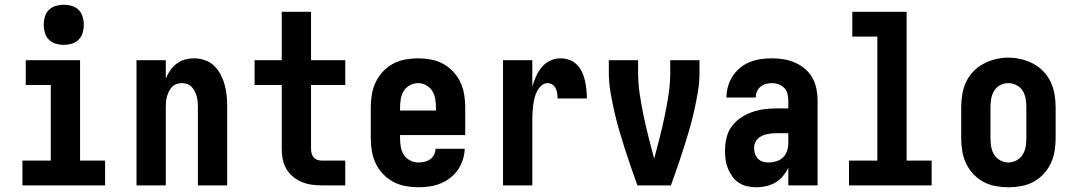

<svg xmlns="http://www.w3.org/2000/svg" viewBox="-20 -785 4540 813"><path d="M75 0V-105H195V-425H89V-530H319V-105H425V0ZM250 -595Q233 -595 216 -600Q199 -605 187 -617Q175 -629 170 -646Q165 -663 165 -680Q165 -697 170 -714Q175 -731 187 -743Q199 -755 216 -760Q233 -765 250 -765Q267 -765 284 -760Q301 -755 313 -743Q325 -731 330 -714Q335 -697 335 -680Q335 -663 330 -646Q325 -629 313 -617Q301 -605 284 -600Q267 -595 250 -595Z M558 0V-530H682V-452Q689 -470 700.5 -486.5Q712 -503 727.5 -515Q743 -527 762.5 -532.5Q782 -538 802 -538Q825 -538 848 -530Q871 -522 887.5 -505.5Q904 -489 915 -467.5Q926 -446 932 -423.5Q938 -401 940 -377.5Q942 -354 942 -330V0H818V-330Q818 -342 817 -353.5Q816 -365 813 -376Q810 -387 805 -397.5Q800 -408 792 -416.5Q784 -425 773 -429Q762 -433 750 -433Q738 -433 727 -429Q716 -425 708 -416.5Q700 -408 695 -397.5Q690 -387 687 -376Q684 -365 683 -353.5Q682 -342 682 -330V0Z M1343 0Q1321 0 1299.5 -3Q1278 -6 1257.5 -14.5Q1237 -23 1220 -37.5Q1203 -52 1192 -71Q1181 -90 1177 -111.5Q1173 -133 1173 -155V-425H1058V-530H1173V-735H1297V-530H1442V-425H1297V-155Q1297 -145 1299.5 -135.5Q1302 -126 1308.5 -118.5Q1315 -111 1324 -108Q1333 -105 1343 -105H1442V0Z M1752 8Q1725 8 1697.5 3Q1670 -2 1645.5 -15Q1621 -28 1602 -48Q1583 -68 1571 -93Q1559 -118 1554.5 -145Q1550 -172 1550 -200V-330Q1550 -357 1554.5 -384.5Q1559 -412 1570.5 -436.5Q1582 -461 1601 -481.5Q1620 -502 1644 -515Q1668 -528 1695.5 -533Q1723 -538 1750 -538Q1777 -538 1804.5 -533Q1832 -528 1856 -515Q1880 -502 1899 -481.5Q1918 -461 1929.5 -436.5Q1941 -412 1945.5 -384.5Q1950 -357 1950 -330V-213H1674V-200Q1674 -182 1677 -163.5Q1680 -145 1690 -129.5Q1700 -114 1717 -105.5Q1734 -97 1752 -97Q1765 -97 1778 -100Q1791 -103 1801.5 -110.5Q1812 -118 1818 -130Q1824 -142 1824 -155H1948Q1947 -131 1939.5 -108Q1932 -85 1918.5 -65.5Q1905 -46 1886 -31.5Q1867 -17 1845 -8Q1823 1 1799.5 4.5Q1776 8 1752 8ZM1826 -317V-330Q1826 -348 1823 -366Q1820 -384 1810.5 -399.5Q1801 -415 1784.5 -424Q1768 -433 1750 -433Q1732 -433 1715.5 -424Q1699 -415 1689.5 -399.5Q1680 -384 1677 -366Q1674 -348 1674 -330V-317Z M2110 0V-530H2234V-418Q2240 -440 2249.5 -461Q2259 -482 2273.5 -500Q2288 -518 2309 -528Q2330 -538 2353 -538Q2372 -538 2390.5 -531.5Q2409 -525 2422.5 -511.5Q2436 -498 2444.5 -480Q2453 -462 2457 -443.5Q2461 -425 2463 -406Q2465 -387 2465 -368H2341Q2341 -378 2339.5 -389Q2338 -400 2333.5 -410Q2329 -420 2319.5 -426.5Q2310 -433 2299 -433Q2284 -433 2272.5 -422.5Q2261 -412 2254 -398.5Q2247 -385 2243.5 -370.5Q2240 -356 2238 -341Q2236 -326 2235 -311Q2234 -296 2234 -281V0Z M2679 0Q2665 -39 2651.5 -78Q2638 -117 2625.5 -156Q2613 -195 2601.5 -234.5Q2590 -274 2581 -314Q2572 -354 2565 -395Q2558 -436 2558 -477V-530H2682V-477Q2682 -431 2689 -385Q2696 -339 2705.5 -293.5Q2715 -248 2726.5 -203Q2738 -158 2750 -113Q2762 -158 2773.5 -203Q2785 -248 2794.5 -293.5Q2804 -339 2811 -385Q2818 -431 2818 -477V-530H2942V-477Q2942 -436 2935 -395Q2928 -354 2919 -314Q2910 -274 2898.5 -234.5Q2887 -195 2874.5 -156Q2862 -117 2848.5 -78Q2835 -39 2821 0Z M3183 8Q3164 8 3145 4Q3126 0 3109.5 -10.5Q3093 -21 3081.5 -37Q3070 -53 3062.5 -71Q3055 -89 3052.5 -108Q3050 -127 3050 -146Q3050 -173 3056 -200Q3062 -227 3077.5 -248.5Q3093 -270 3115.5 -285.5Q3138 -301 3163.5 -310Q3189 -319 3215.5 -322.5Q3242 -326 3269 -326H3318V-359Q3318 -373 3314.5 -387.5Q3311 -402 3301 -412.5Q3291 -423 3277 -428Q3263 -433 3248 -433Q3235 -433 3222.5 -429.5Q3210 -426 3200 -417.5Q3190 -409 3185 -397Q3180 -385 3180 -372H3056Q3056 -395 3062.5 -418.5Q3069 -442 3082 -462Q3095 -482 3113.5 -497.5Q3132 -513 3154.5 -522Q3177 -531 3200.5 -534.5Q3224 -538 3248 -538Q3273 -538 3298 -534Q3323 -530 3346 -520Q3369 -510 3388.5 -493.5Q3408 -477 3420 -455.5Q3432 -434 3437 -409Q3442 -384 3442 -359V0H3318V-75Q3309 -56 3295.5 -39.5Q3282 -23 3264 -12.5Q3246 -2 3225 3Q3204 8 3183 8ZM3234 -97Q3251 -97 3267.5 -102Q3284 -107 3296 -119Q3308 -131 3313 -147Q3318 -163 3318 -180V-221H3269Q3258 -221 3247.5 -220Q3237 -219 3226.5 -216.5Q3216 -214 3206 -209.5Q3196 -205 3188.5 -197.5Q3181 -190 3177 -179.5Q3173 -169 3173 -158Q3173 -146 3177 -134Q3181 -122 3189.5 -113Q3198 -104 3210 -100.5Q3222 -97 3234 -97Z M3575 0V-105H3695V-630H3589V-735H3819V-105H3925V0Z M4250 8Q4223 8 4195.5 3Q4168 -2 4144 -15Q4120 -28 4101 -48.5Q4082 -69 4070.5 -93.5Q4059 -118 4054.5 -145.5Q4050 -173 4050 -200V-330Q4050 -357 4054.5 -384.5Q4059 -412 4070.5 -437Q4082 -462 4101 -482Q4120 -502 4144.5 -515Q4169 -528 4196 -534.5Q4223 -541 4250 -541Q4277 -541 4304 -534.5Q4331 -528 4355.5 -515Q4380 -502 4399 -482Q4418 -462 4429.5 -437Q4441 -412 4445.5 -384.5Q4450 -357 4450 -330V-200Q4450 -173 4445.5 -145.5Q4441 -118 4429.5 -93.5Q4418 -69 4399 -48.5Q4380 -28 4356 -15Q4332 -2 4304.5 3Q4277 8 4250 8ZM4250 -97Q4268 -97 4284.5 -106Q4301 -115 4310.5 -130.5Q4320 -146 4323 -164Q4326 -182 4326 -200V-330Q4326 -348 4323 -366.5Q4320 -385 4310.5 -400.5Q4301 -416 4284 -424.5Q4267 -433 4249 -433Q4231 -433 4214.5 -424Q4198 -415 4189 -399.5Q4180 -384 4177 -366Q4174 -348 4174 -330V-200Q4174 -182 4177 -164Q4180 -146 4189.5 -130.5Q4199 -115 4215.5 -106Q4232 -97 4250 -97Z"/></svg>

Font: iosevka_custom_sans_ss08 XBd
Style: Regular
Weight: 800
Designer: Belleve Invis
Foundry: Belleve Invis
Version: Version 10.3.0; ttfautohint (v1.8.3)